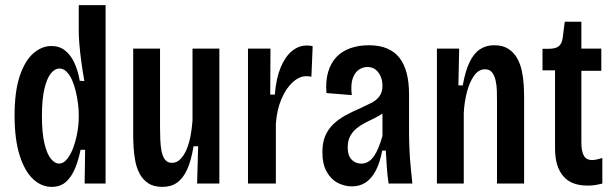

<svg xmlns="http://www.w3.org/2000/svg" viewBox="-20 -718 2404 751"><path d="M182 13Q142 13 109 -18Q76 -49 56.5 -111.5Q37 -174 37 -266Q37 -360 57 -420Q77 -480 110 -509Q143 -538 181 -538Q212 -538 234 -521Q256 -504 270.5 -473Q285 -442 292 -402L310 -401Q303 -440 298 -477Q293 -514 290.5 -545Q288 -576 288 -596V-698H393V-268V0H311L313 -132H295Q288 -95 274.5 -61.5Q261 -28 239 -7.5Q217 13 182 13ZM211 -78Q228 -78 242.5 -96Q257 -114 267 -141.5Q277 -169 282.5 -200.5Q288 -232 288 -259V-274Q288 -291 285 -313.5Q282 -336 276.5 -360Q271 -384 262 -404.5Q253 -425 240.5 -437.5Q228 -450 212 -450Q195 -450 179.5 -431.5Q164 -413 154 -372Q144 -331 144 -264Q144 -197 154 -156Q164 -115 179.5 -96.5Q195 -78 211 -78Z M615 13Q581 13 559.5 -1.5Q538 -16 526 -39Q514 -62 509 -89Q504 -116 502.5 -142Q501 -168 501 -188V-528H606V-216Q606 -194 607 -170.5Q608 -147 612 -126.5Q616 -106 625.5 -93.5Q635 -81 653 -81Q671 -81 685.5 -95.5Q700 -110 710 -134Q720 -158 725.5 -187.5Q731 -217 733 -247V-528H838V-210V0H751L755 -146H737Q728 -90 712 -55Q696 -20 672.5 -3.5Q649 13 615 13Z M950 0V-316V-528H1038L1037 -348H1055Q1060 -411 1077.5 -453.5Q1095 -496 1121.5 -518Q1148 -540 1180 -540Q1186 -540 1191.5 -539.5Q1197 -539 1203 -537L1198 -418Q1194 -419 1188.5 -419.5Q1183 -420 1178 -420Q1151 -420 1125 -396.5Q1099 -373 1081 -331Q1063 -289 1059 -234V0Z M1357 11Q1328 11 1301.5 -2.5Q1275 -16 1258 -46Q1241 -76 1241 -123Q1241 -160 1252 -186Q1263 -212 1283 -231.5Q1303 -251 1330 -266Q1357 -281 1388 -294Q1414 -306 1433.5 -316Q1453 -326 1464.5 -342Q1476 -358 1476 -383Q1476 -401 1469.5 -417.5Q1463 -434 1450 -445Q1437 -456 1417 -456Q1400 -456 1384.5 -446Q1369 -436 1360 -412.5Q1351 -389 1356 -346L1257 -354Q1253 -401 1263.5 -436.5Q1274 -472 1296 -495Q1318 -518 1350.5 -529.5Q1383 -541 1423 -541Q1465 -541 1495 -528Q1525 -515 1543.5 -490.5Q1562 -466 1571 -430.5Q1580 -395 1580 -348V-199Q1580 -172 1581.5 -136Q1583 -100 1586.5 -64Q1590 -28 1593 0H1500Q1495 -33 1493 -65Q1491 -97 1489 -129H1475Q1466 -81 1449.5 -50Q1433 -19 1410 -4Q1387 11 1357 11ZM1393 -78Q1408 -78 1420.5 -85.5Q1433 -93 1443 -107.5Q1453 -122 1461 -142Q1469 -162 1476 -186V-298L1507 -305Q1499 -290 1483 -278.5Q1467 -267 1448 -257.5Q1429 -248 1410 -238.5Q1391 -229 1375 -216Q1359 -203 1349.5 -185Q1340 -167 1340 -141Q1340 -110 1355 -94Q1370 -78 1393 -78Z M1689 0V-346V-528H1776L1773 -384H1790Q1800 -440 1816.5 -474.5Q1833 -509 1857 -525Q1881 -541 1913 -541Q1947 -541 1969 -526.5Q1991 -512 2003.5 -489Q2016 -466 2021.5 -439Q2027 -412 2028.5 -385.5Q2030 -359 2030 -338V0H1924V-319Q1924 -339 1923.5 -361.5Q1923 -384 1918.5 -403.5Q1914 -423 1904.5 -435Q1895 -447 1877 -447Q1852 -447 1834 -421.5Q1816 -396 1806 -356.5Q1796 -317 1794 -276V0Z M2279 8Q2248 8 2224.5 -0.5Q2201 -9 2184.5 -27.5Q2168 -46 2159.5 -73Q2151 -100 2151 -139V-443H2102V-527H2123Q2153 -527 2165.5 -537Q2178 -547 2181 -570L2189 -633H2254V-528H2332V-441H2254V-160Q2254 -127 2263.5 -109.5Q2273 -92 2296 -92Q2303 -92 2313 -94Q2323 -96 2336 -100V0Q2320 4 2306.5 6Q2293 8 2279 8Z"/></svg>

Font: Bricolage Grotesque Condensed Medium
Style: Regular
Weight: 500
Width: 3
Designer: Mathieu Triay
Foundry: Atelier Triay
Version: Version 1.000;gftools[0.9.30]